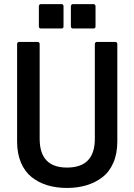

<svg xmlns="http://www.w3.org/2000/svg" viewBox="-20 -905 658 943"><path d="M64 -689Q64 -693.4 67.1 -696.3Q70.3 -699.2 74.2 -699.2H165Q168.9 -699.2 171.9 -696.3Q174.8 -693.4 174.8 -689V-223.1Q174.8 -82 309.1 -82Q445.8 -82 445.8 -223.1V-689Q445.8 -693.4 448.7 -696.3Q451.7 -699.2 456.1 -699.2H545.9Q550.3 -699.2 553.2 -696.3Q556.2 -693.4 556.2 -689V-210Q556.2 -150.4 536.6 -105.5Q517.1 -60.5 482.4 -34.2Q447.8 -7.8 404.3 5.1Q360.8 18.1 309.1 18.1Q256.3 18.1 212.6 4.9Q168.9 -8.3 135.3 -35.2Q101.6 -62 82.8 -106.7Q64 -151.4 64 -210ZM328.1 -875Q328.1 -878.9 331.1 -881.8Q334 -884.8 337.9 -884.8H439Q443.4 -884.8 446.3 -881.8Q449.2 -878.9 449.2 -875V-774.9Q449.2 -765.1 439 -765.1H337.9Q334 -765.1 331.1 -767.8Q328.1 -770.5 328.1 -774.9ZM170.9 -774.9V-875Q170.9 -878.9 173.8 -881.8Q176.8 -884.8 181.2 -884.8H282.2Q286.6 -884.8 289.3 -881.8Q292 -878.9 292 -875V-774.9Q292 -765.1 282.2 -765.1H181.2Q170.9 -765.1 170.9 -774.9Z"/></svg>

Font: Fragment Mono SemBd
Style: Regular
Weight: 600
Designer: Wei Huang based on Nimbus Sans by URW Studio, based on Helvetica by Max Miedinger.
Foundry: Wei Huang
Version: Version 1.011